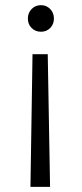

<svg xmlns="http://www.w3.org/2000/svg" viewBox="-20 -581 317 744"><path d="M98 143H174L165 -371H106ZM139 -561Q117 -561 102.5 -546Q88 -531 88 -509Q88 -487 102.5 -472.5Q117 -458 139 -458Q160 -458 174.5 -472.5Q189 -487 189 -509Q189 -531 174.5 -546Q160 -561 139 -561Z"/></svg>

Font: Poppins Light
Style: Regular
Weight: 300
Designer: Ninad Kale (Devanagari), Jonny Pinhorn (Latin)
Version: Version 5.002